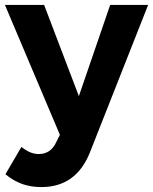

<svg xmlns="http://www.w3.org/2000/svg" viewBox="-30 -558 621 779"><path d="M138 201Q95 201 60 188.5Q25 176 -8 149L57 38Q92 67 127 67Q176 67 198 19L213 -11L-10 -538H149L290 -168L417 -538H571L335 60Q279 201 138 201Z"/></svg>

Font: Argentum Sans SemiBold
Style: Regular
Weight: 600
Designer: Julieta Ulanovsky (Modified by Cristiano Sobral)
Foundry: Julieta Ulanovsky
Version: Version 5.001;November 22, 2018;FontCreator 11.5.0.2425 64-b